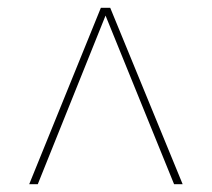

<svg xmlns="http://www.w3.org/2000/svg" viewBox="-20 -734 544 493"><path d="M55 -261 239 -714H263L449 -261H427L251 -694L77 -261Z"/></svg>

Font: Noto Serif Display Light
Style: Regular
Weight: 300
Designer: Monotype Design Team
Foundry: Monotype Imaging Inc.
Version: Version 2.009